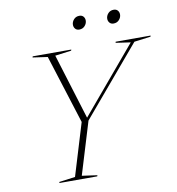

<svg xmlns="http://www.w3.org/2000/svg" viewBox="-95 -976 979 1061"><g transform="rotate(-10 395.0 -445.5)"><path d="M675.5 -697 592.5 -709 594 -715H790L788.5 -709L696 -697L370.5 -312L281 -18L366.5 -6L364.5 0H152L153.5 -6L243 -18L332 -311L210 -697L126.5 -709L128.5 -715H345L343 -709L252 -697L365.5 -329ZM408 -816Q393.5 -816 385.5 -825.5Q377.5 -835 377.5 -847.5Q377.5 -864 389.5 -877.5Q401.5 -891 421 -891Q435.5 -891 443.5 -881.8Q451.5 -872.5 451.5 -859.5Q451.5 -843 439.5 -829.5Q427.5 -816 408 -816ZM600.5 -816Q586 -816 578 -825.5Q570 -835 570 -847.5Q570 -864 582 -877.5Q594 -891 613.5 -891Q628 -891 636 -881.8Q644 -872.5 644 -859.5Q644 -843 632 -829.5Q620 -816 600.5 -816Z"/></g></svg>

Font: Newsreader 72pt ExtraLight
Style: Italic
Weight: 275
Italic angle: -17°
Designer: Hugues Gentile
Foundry: Production Type
Version: Version 1.003; ttfautohint (v1.8.3)